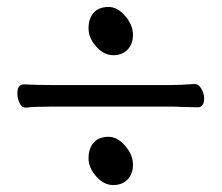

<svg xmlns="http://www.w3.org/2000/svg" viewBox="-20 -532 640 553"><path d="M235 -450Q235 -479 250 -495.5Q265 -512 293 -512Q318 -512 340.5 -486Q363 -460 363 -432Q363 -405 347.5 -389Q332 -373 306 -373Q279 -373 257 -398Q235 -423 235 -450ZM568 -248Q568 -237 563.5 -230Q559 -223 550 -223L502 -224Q490 -225 469 -225H130Q79 -225 55 -222H53Q43 -222 36.5 -235Q30 -248 30 -263Q30 -289 49 -289Q89 -287 131 -287H470Q498 -287 540 -290H541Q552 -290 560 -276.5Q568 -263 568 -248ZM235 -76Q235 -105 250 -121.5Q265 -138 293 -138Q318 -138 340.5 -112Q363 -86 363 -58Q363 -31 347.5 -15Q332 1 306 1Q279 1 257 -24Q235 -49 235 -76Z"/></svg>

Font: Iansui
Style: Regular
Weight: 400
Designer: But Ko / Fontworks Inc.
Foundry: zi-hi.com / Fontworks Inc.
Version: Version 1.002